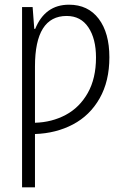

<svg xmlns="http://www.w3.org/2000/svg" viewBox="-20 -562 535 818"><path d="M446 -318Q446 -216 404.5 -143Q363 -70 291 -32Q219 6 129 9V236H74V-532H119L126 -439H130Q172 -542 274 -542Q355 -542 400.5 -482Q446 -422 446 -318ZM129 -279V-39Q201 -41 260 -72.5Q319 -104 354 -166Q389 -228 389 -317Q389 -397 356.5 -445.5Q324 -494 264 -494Q129 -494 129 -279Z"/></svg>

Font: Noto Sans Display Light Narrow
Style: Regular
Weight: 300
Width: 4
Designer: Monotype Design team
Foundry: Monotype Imaging Inc.
Version: Version 1.000